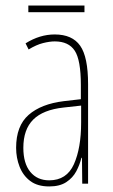

<svg xmlns="http://www.w3.org/2000/svg" viewBox="-20 -661 406 691"><path d="M177 -537Q240 -537 268.5 -496.5Q297 -456 297 -358V0H276L275 -93H273Q267 -68 254.5 -44.5Q242 -21 218.5 -5.5Q195 10 157 10Q115 10 89 -9.5Q63 -29 50.5 -61Q38 -93 38 -129Q38 -208 83 -247.5Q128 -287 210 -297L271 -304V-355Q271 -445 249 -478.5Q227 -512 177 -512Q159 -512 135 -506Q111 -500 83 -483L72 -505Q123 -537 177 -537ZM209 -274Q135 -266 99.5 -230.5Q64 -195 64 -129Q64 -73 89 -42.5Q114 -12 157 -12Q220 -12 246 -70Q272 -128 272 -220V-281ZM284 -641V-617H82V-641Z"/></svg>

Font: Noto Sans Telugu ExtraCondensed Thin
Style: Regular
Weight: 100
Width: 2
Designer: Jelle Bosma - Monotype Design Team
Foundry: Monotype Imaging Inc.
Version: Version 2.005; ttfautohint (v1.8.4.7-5d5b)